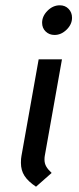

<svg xmlns="http://www.w3.org/2000/svg" viewBox="-20 -694 299 725"><path d="M139 -608Q139 -633 159.5 -653.5Q180 -674 206 -674Q226 -674 239 -660.5Q252 -647 252 -627Q252 -602 231.5 -582Q211 -562 186 -562Q166 -562 152.5 -575Q139 -588 139 -608ZM59 -79Q59 -96 61 -105L126 -470H214L149 -105Q148 -100 148 -91Q148 -77 154.5 -65.5Q161 -54 175 -41L116 11Q86 -9 72.5 -30Q59 -51 59 -79Z"/></svg>

Font: KoHo Medium
Style: Italic
Weight: 500
Italic angle: -10°
Designer: Cadson Demak & Katatrad Team
Foundry: Cadson Demak Co.,Ltd.
Version: Version 1.000